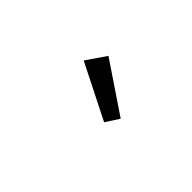

<svg xmlns="http://www.w3.org/2000/svg" viewBox="-24 -859 499 499"><g transform="rotate(-45 225.0 -609.5)"><path d="M229 -522 192 -546 268 -697 322 -660Z"/></g></svg>

Font: Inconsolata SemiCondensed
Style: Regular
Weight: 400
Width: 4
Monospace: yes
Designer: Raph Levien, Cyreal, Brenton Simpson
Foundry: Raph Levien, Cyreal, Google
Version: Version 3.000; ttfautohint (v1.8.2.53-6de2)